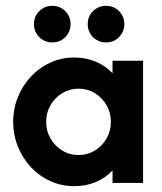

<svg xmlns="http://www.w3.org/2000/svg" viewBox="-20 -624 554 655"><path d="M233.3 11.1Q190 11.1 152.3 -5.9Q114.6 -22.9 86.1 -53.1Q57.6 -83.3 41.3 -123.3Q25 -163.2 25 -208.3Q25 -253.5 41.3 -293.4Q57.6 -333.3 86.1 -363.5Q114.6 -393.8 152.3 -410.8Q190 -427.8 233.3 -427.8Q273.6 -427.8 306.9 -413.5Q340.3 -399.3 363.9 -374.3V-416.7H468.1V0H363.9V-42.4Q340.3 -17.4 306.9 -3.1Q273.6 11.1 233.3 11.1ZM247.8 -95.1Q278.5 -95.1 303.6 -110.5Q328.7 -125.9 343.5 -151.5Q358.3 -177.1 358.3 -208.3Q358.3 -239.6 343.5 -265.2Q328.7 -290.8 303.7 -306.2Q278.7 -321.5 248 -321.5Q217.4 -321.5 192.3 -306.2Q167.2 -290.8 152.3 -265.2Q137.5 -239.6 137.5 -208.3Q137.5 -177.1 152.3 -151.5Q167.1 -125.9 192.1 -110.5Q217.1 -95.1 247.8 -95.1ZM158.1 -479.2Q141 -479.2 126.7 -487.5Q112.5 -495.8 104.2 -510Q95.8 -524.1 95.8 -541.5Q95.8 -559.7 104.2 -573.6Q112.5 -587.5 126.6 -595.8Q140.8 -604.2 158.1 -604.2Q176.4 -604.2 190.3 -595.8Q204.2 -587.5 212.5 -573.5Q220.8 -559.5 220.8 -541.5Q220.8 -524.3 212.5 -510.1Q204.2 -495.8 190.2 -487.5Q176.2 -479.2 158.1 -479.2ZM341.5 -479.2Q324.3 -479.2 310.1 -487.5Q295.8 -495.8 287.5 -510Q279.2 -524.1 279.2 -541.5Q279.2 -559.7 287.5 -573.6Q295.8 -587.5 310 -595.8Q324.1 -604.2 341.5 -604.2Q359.7 -604.2 373.6 -595.8Q387.5 -587.5 395.8 -573.5Q404.2 -559.5 404.2 -541.5Q404.2 -524.3 395.8 -510.1Q387.5 -495.8 373.5 -487.5Q359.5 -479.2 341.5 -479.2Z"/></svg>

Font: Afacad Flux
Style: Regular
Weight: 400
Designer: Kristian Moeller
Foundry: Dicotype
Version: Version 1.100